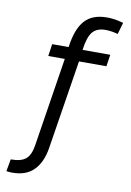

<svg xmlns="http://www.w3.org/2000/svg" viewBox="-95 -726 676 989"><g transform="rotate(10 243.0 -231.0)"><path d="M41.5 205.1Q34.7 205.1 25.9 204.6Q17.1 204.1 9.8 202.6L21 139.2Q76.2 139.2 100.3 117.9Q124.5 96.7 132.3 47.4L205.6 -418.9H119.1L128.4 -482.4H214.4Q227.1 -578.1 266.8 -622.6Q306.6 -667 382.8 -667Q403.3 -667 423.6 -664.1Q443.8 -661.1 469.2 -653.8L451.7 -592.8Q433.6 -597.7 417.2 -600.1Q400.9 -602.5 386.7 -602.5Q340.8 -602.5 318.6 -575.2Q296.4 -547.9 287.6 -480.5H432.6L423.3 -418.9H279.8L205.6 48.3Q193.4 123.5 153.1 164.3Q112.8 205.1 41.5 205.1Z"/></g></svg>

Font: Anaheim Medium
Style: Regular
Weight: 500
Version: Version 2.001